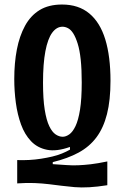

<svg xmlns="http://www.w3.org/2000/svg" viewBox="-20 -693 551 848"><path d="M454 125Q410 132 374.5 134Q339 136 309.5 133.5Q280 131 252.5 127.5Q225 124 196 120.5Q167 117 133 115.5Q99 114 56 117V14Q83 15 109.5 13.5Q136 12 161.5 8Q187 4 210.5 -1.5Q234 -7 253.5 -15Q273 -23 289 -32V-44Q230 -23 187.5 -31.5Q145 -40 117 -69.5Q89 -99 73 -143Q57 -187 50 -239Q43 -291 43 -344Q43 -415 54.5 -474.5Q66 -534 90.5 -579Q115 -624 155 -648.5Q195 -673 254 -673Q327 -673 374.5 -633.5Q422 -594 445 -519Q468 -444 468 -336Q468 -250 452.5 -189Q437 -128 406 -86.5Q375 -45 327 -19Q279 7 213 23V32Q246 34 272.5 36Q299 38 324.5 37Q350 36 380.5 32.5Q411 29 454 20ZM257 -89Q271 -89 286 -99.5Q301 -110 313.5 -136Q326 -162 333.5 -209Q341 -256 341 -329Q341 -387 336.5 -429.5Q332 -472 323 -500.5Q314 -529 303.5 -545.5Q293 -562 280.5 -568.5Q268 -575 256 -575Q230 -575 210.5 -548.5Q191 -522 180.5 -467Q170 -412 170 -328Q170 -255 177.5 -208.5Q185 -162 197.5 -136Q210 -110 225.5 -99.5Q241 -89 257 -89Z"/></svg>

Font: Bricolage Grotesque Condensed SemiBold
Style: Regular
Weight: 600
Width: 3
Designer: Mathieu Triay
Foundry: Atelier Triay
Version: Version 1.000;gftools[0.9.30]